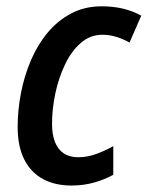

<svg xmlns="http://www.w3.org/2000/svg" viewBox="-20 -570 461 600"><path d="M203.1 9.8Q151.9 9.8 114.3 -10.5Q76.7 -30.8 55.9 -71.5Q35.2 -112.3 35.2 -173.3Q35.2 -226.6 45.7 -280.3Q56.2 -334 77.1 -382.6Q98.1 -431.2 129.6 -468.8Q161.1 -506.3 203.1 -528.3Q245.1 -550.3 297.9 -550.3Q333.5 -550.3 364.3 -543Q395 -535.6 421.4 -521L384.8 -437Q366.7 -447.3 345 -454.3Q323.2 -461.4 299.8 -461.4Q261.7 -461.4 232.2 -435.5Q202.6 -409.7 182.9 -367.9Q163.1 -326.2 152.8 -277.6Q142.6 -229 142.6 -183.1Q142.6 -148.9 152.1 -125.5Q161.6 -102.1 179.9 -90.3Q198.2 -78.6 224.1 -78.6Q252 -78.6 278.8 -88.1Q305.7 -97.7 334 -113.3V-23.9Q308.1 -9.3 274.9 0.2Q241.7 9.8 203.1 9.8Z"/></svg>

Font: Open Sans SemiCondensed SemiBold
Style: Italic
Weight: 600
Width: 4
Italic angle: -12°
Designer: Monotype Design Team
Foundry: Monotype Imaging Inc.
Version: Version 3.000